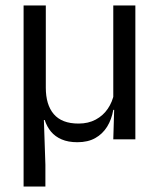

<svg xmlns="http://www.w3.org/2000/svg" viewBox="-20 -508 580 700"><path d="M473.5 -488V0H393L396.5 -117L393 -122V-488ZM147 -188Q147 -157.5 154.2 -133.2Q161.5 -109 176 -92Q190.5 -75 213 -66.2Q235.5 -57.5 266.5 -57.5Q302 -57.5 329 -72Q356 -86.5 373 -111.5Q390 -136.5 396 -167.5L410.5 -107.5H393Q387 -72.5 370.5 -46Q354 -19.5 327.2 -4.5Q300.5 10.5 262 10.5Q228.5 10.5 204.8 0.2Q181 -10 166 -28Q151 -46 143 -70.5H140L145.5 92.5V172H66V-488H147Z"/></svg>

Font: Anek Gujarati
Style: Regular
Weight: 400
Designer: Mrunmayee Ghaisas (Gujarati), Yesha Goshar (Latin)
Foundry: Ek Type
Version: Version 1.003